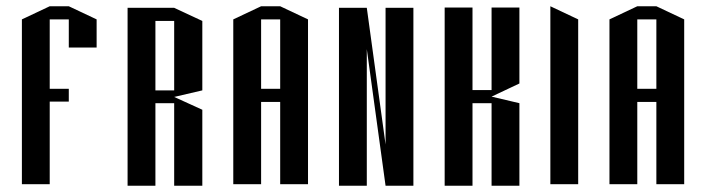

<svg xmlns="http://www.w3.org/2000/svg" viewBox="-20 -552 2257 614"><path d="M139 37H50V-490L139 -532H200L289 -490V-400H200V-490H139V-268H200V-227H139Z M627 -485V-263L537 -242L627 -201V42H537V-222H477V42H388V-527H477H537ZM537 -263V-485H477V-263Z M876 -532 965 -490V37H876V-226H815V37H726V-490L815 -532ZM876 -268V-490H815V-268Z M1064 42V-527H1153L1213 -90V-527H1302V42H1213L1153 -395V42Z M1402 -528H1491V-264H1552V-528H1641V-285L1552 -243L1641 -222V42H1552V-222H1491V42H1402Z M1740 -532 1829 -490V37H1740Z M2079 -532 2168 -490V37H2079V-226H2018V37H1929V-490L2018 -532ZM2079 -268V-490H2018V-268Z"/></svg>

Font: Frankia
Style: Regular
Weight: 400
Version: Version 001.000